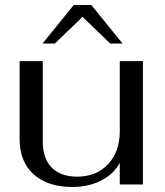

<svg xmlns="http://www.w3.org/2000/svg" viewBox="-20 -733 657 763"><path d="M58 -180V-490H150V-170Q150 -103 185.5 -67Q221 -31 287 -31Q363 -31 409.5 -80.5Q456 -130 456 -211V-490H548V0H456V-86Q432 -41 382 -15.5Q332 10 267 10Q169 10 113.5 -40.5Q58 -91 58 -180ZM273 -713H343L467 -560H418L308 -666L198 -560H149Z"/></svg>

Font: Fahkwang
Style: Regular
Weight: 400
Version: Version 1.000; ttfautohint (v1.6)